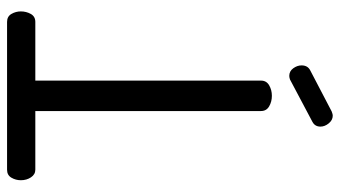

<svg xmlns="http://www.w3.org/2000/svg" viewBox="-224 -546 939 530"><g transform="rotate(-90 245.0 -281.5)"><path d="M245 0Q229 0 216 -7.5Q203 -15 203 -30V-653H41Q28 -653 20 -665Q12 -677 12 -693Q12 -707 19 -719Q26 -731 41 -731H449Q464 -731 471 -719Q478 -707 478 -693Q478 -678 471 -665.5Q464 -653 449 -653H287V-30Q287 -15 274 -7.5Q261 0 245 0ZM190 168Q178 168 169 157Q160 146 160 134Q160 119 173 112L290 50Q296 48 300 48Q313 48 321 59Q329 70 329 82Q329 99 315 106L202 165Q199 166 196 167Q193 168 190 168Z"/></g></svg>

Font: Dosis Medium
Style: Regular
Weight: 500
Designer: EdgarTolentino, PabloImpallari, IginoMarini
Foundry: EdgarTolentino, PabloImpallari, IginoMarini
Version: Version 3.001; ttfautohint (v1.8.2)